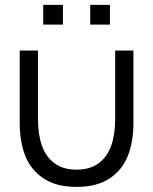

<svg xmlns="http://www.w3.org/2000/svg" viewBox="-20 -745 621 779"><path d="M346 -645.3V-725.3H426V-645.3ZM155.3 -645.3V-725.3H235.3V-645.3ZM60 -246.3V-540H134V-264.3Q134 -200 149.8 -154.7Q165.7 -109.3 200.6 -83Q235.5 -56.7 290.7 -56.7Q345.8 -56.7 380.8 -83Q415.7 -109.3 431.5 -154.7Q447.3 -200 447.3 -264.3V-540H521.3V-246.3Q521.3 -170.8 499.2 -113.8Q477.2 -56.8 425.8 -21.8Q374.3 13.3 290.7 13.3Q207 13.3 155.6 -21.8Q104.2 -56.8 82.1 -113.8Q60 -170.8 60 -246.3Z"/></svg>

Font: Vela Sans GX ExtLt
Style: Regular
Weight: 200
Designer: Principal design: Mikhail Sharanda - project Manrope.
Design modification: Ravid Balaliev
Foundry: Mikhail Sharanda
Version: Version 1.001